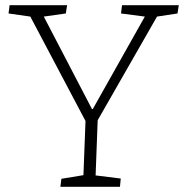

<svg xmlns="http://www.w3.org/2000/svg" viewBox="-20 -721 710 741"><path d="M335 -300H338L539 -657L447 -669L451 -701H670L665 -669L586 -657L357 -257L349 -44L446 -32L443 0H213L217 -31L302 -45L310 -254L97 -657L13 -669L17 -701H239L234 -669L149 -657Z"/></svg>

Font: Literata ExtraLight
Style: Italic
Weight: 250
Italic angle: -2°
Designer: Latin by Veronika Burian and Jose Scaglione. Greek by Irene Vlachou. Cyrillic by Vera Evstafieva
Foundry: TypeTogether
Version: Version 3.002